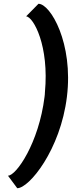

<svg xmlns="http://www.w3.org/2000/svg" viewBox="-20 -805 379 1013"><path d="M71 188C134 188 299 -15 333 -294C368 -577 246 -785 183 -785L118 -719C157 -715 240 -563 217 -318C217 -310 216 -302 215 -294C185 -51 66 122 22 122Z"/></svg>

Font: Bluebird
Style: Obl
Weight: 400
Designer: Jasper
Foundry: Cannot Into Space Fonts
Version: Version 0.98